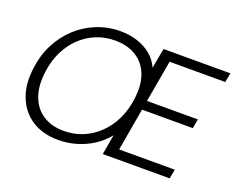

<svg xmlns="http://www.w3.org/2000/svg" viewBox="-115 -912 1380 1125"><g transform="rotate(20 575.0 -350.0)"><path d="M335 12Q237 12 169.5 -32Q102 -76 71.5 -155Q41 -234 56 -337Q66 -419 101.5 -487.5Q137 -556 191 -606Q245 -656 314.5 -684Q384 -712 461 -712Q519 -712 568 -696Q617 -680 654 -649.5Q691 -619 710 -575L733 -700H1150L1139 -642H792L746 -381H1063L1053 -323H736L690 -58H1037L1026 0H609L631 -125Q596 -81 548.5 -50.5Q501 -20 446.5 -4Q392 12 335 12ZM346 -49Q410 -49 464.5 -71.5Q519 -94 563 -136Q607 -178 635.5 -237Q664 -296 673 -367Q685 -456 661 -519Q637 -582 582.5 -616Q528 -650 450 -650Q389 -650 334.5 -628Q280 -606 237 -565Q194 -524 165.5 -466.5Q137 -409 128 -338Q116 -248 139.5 -183.5Q163 -119 216.5 -84Q270 -49 346 -49Z"/></g></svg>

Font: DM Sans 36pt Light
Style: Italic
Weight: 300
Italic angle: -10°
Designer: Colophon Foundry, Jonny Pinhorn
Foundry: Colophon Foundry
Version: Version 4.004;gftools[0.9.30]